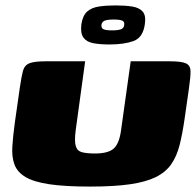

<svg xmlns="http://www.w3.org/2000/svg" viewBox="-20 -686 724 708"><path d="M661 -250Q653 -194 642.5 -152Q632 -110 611.5 -80.5Q591 -51 554.5 -33Q518 -15 459.5 -6.5Q401 2 312 2Q220 2 162.5 -6.5Q105 -15 74.5 -33Q44 -51 33.5 -79Q23 -107 25.5 -146Q28 -185 35 -236L53 -362Q59 -403 64.5 -424Q70 -445 88 -452.5Q106 -460 149 -460H294L259 -205Q254 -165 259.5 -147Q265 -129 283 -124.5Q301 -120 330 -120Q378 -120 398.5 -137.5Q419 -155 426 -203L462 -460H605Q649 -460 665.5 -452.5Q682 -445 682.5 -424Q683 -403 677 -362ZM384 -522Q350 -522 325 -526.5Q300 -531 288 -547Q276 -563 280 -596Q285 -629 301.5 -643.5Q318 -658 345 -662Q372 -666 406 -666Q441 -666 467 -662Q493 -658 506 -643.5Q519 -629 514 -596Q507 -547 472 -534.5Q437 -522 384 -522ZM393 -574Q415 -574 426 -578Q437 -582 438 -594Q440 -606 430.5 -610Q421 -614 399 -614Q377 -614 366.5 -610Q356 -606 354 -594Q353 -582 362 -578Q371 -574 393 -574Z"/></svg>

Font: Genos Black
Style: Italic
Weight: 900
Italic angle: -8°
Version: Version 1.010